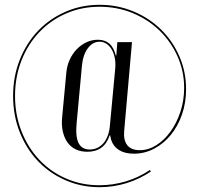

<svg xmlns="http://www.w3.org/2000/svg" viewBox="-20 -623 827 797"><path d="M435.1 -61H437.1L441.4 -42.4Q450.4 -14.8 474.5 0.1Q498.6 15 535.9 15Q580.2 15 619.6 -5.7Q659 -26.4 688.7 -62.6Q718.4 -98.8 735.4 -147.6Q752.4 -196.5 752.4 -253.1Q752.4 -325.1 724.7 -388.9Q697 -452.8 648.5 -500.4Q600 -548 534.2 -575.5Q468.4 -603 393.4 -603Q317.4 -603 251.4 -574Q185.4 -545 137.4 -494.5Q89.4 -444 61.9 -374.5Q34.4 -305 34.4 -225Q34.4 -144 61.9 -74.5Q89.4 -5 137.4 45.5Q185.4 96 251.4 125Q317.4 154 393.4 154Q450.4 154 504.4 137.5Q558.4 121 606.4 89L602.4 82.6Q555.4 114 501.9 130Q448.4 146 392.4 146Q318.4 146 254.2 118Q190 90 143 40Q96 -10 69.2 -78Q42.4 -146 42.4 -225Q42.4 -304 69.2 -372Q96 -440 143.2 -489.5Q190.4 -539 254.4 -567Q318.4 -595 393.4 -595Q467 -595 531 -568.5Q595 -542 642.5 -495.9Q690 -449.8 717.2 -388.4Q744.4 -327.1 744.4 -258.2Q744.4 -205.8 728.8 -158.7Q713.2 -111.6 687.4 -76.3Q661.6 -41 628.8 -20.3Q595.9 0.4 560.6 0.4Q524.5 0.4 508.2 -20.5Q491.9 -41.4 495.5 -80L527.9 -448H467.1L465.1 -422.5L462.8 -392.5H460.8Q452.1 -426.4 433.8 -442.2Q415.5 -458 386 -458Q360.9 -458 338.4 -447.3Q315.9 -436.6 298.4 -418.4Q280.9 -400.2 269.4 -375.4Q258 -350.6 255.4 -321.8L238.2 -139.2Q234.6 -105.4 240.5 -78.4Q246.4 -51.5 259.8 -32.4Q273.2 -13.2 294.2 -3.1Q315.1 7 342.6 7Q377.6 7 400.9 -10.1Q424.1 -27.2 435.1 -61ZM320.1 -349.8Q324.4 -395.8 344.6 -422.8Q364.8 -449.8 393.8 -449.8Q409.4 -449.8 422.4 -440.9Q435.4 -432.1 444 -417.2Q452.6 -402.2 456.5 -382.1Q460.4 -362 458.4 -339.8L435.9 -98.8Q433.9 -77.1 427 -59.1Q420.1 -41.1 409.2 -28.4Q398.2 -15.8 383.8 -9.1Q369.2 -2.4 352.8 -2.4Q319.5 -2.4 306 -29.5Q292.5 -56.6 298.4 -115.2Z"/></svg>

Font: Moniqa Black
Style: Regular
Weight: 900
Designer: Rajesh Rajput
Foundry: Rajesh Rajput
Version: Version 1.000